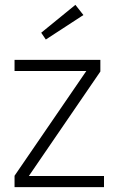

<svg xmlns="http://www.w3.org/2000/svg" viewBox="-20 -772 488 792"><path d="M40 0V-47L336 -479H40V-525H394V-477L99 -46H409V0ZM169 -609 150 -637 291 -752 324 -710Z"/></svg>

Font: Readex Pro ExtraLight
Style: Regular
Weight: 200
Designer: Bonnie Shaver-Troup, Thomas Jockin
Foundry: Lexend
Version: Version 1.203; ttfautohint (v1.8.3)